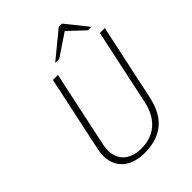

<svg xmlns="http://www.w3.org/2000/svg" viewBox="-258 -1046 1187 1187"><g transform="rotate(-45 335.0 -453.0)"><path d="M617.2 -774.9H586.9L482.4 -873L335.9 -774.9H300.8L474.6 -917.5H502.9ZM670.4 -710.9 564 -211.4Q539.6 -96.7 472.7 -43.2Q405.8 10.3 298.3 10.3Q250 10.3 210.2 -4.2Q170.4 -18.6 144.5 -46.9Q118.7 -75.2 108.9 -116.5Q99.1 -157.7 110.4 -211.4L216.8 -710.9H260.7L154.3 -211.4Q144.5 -165.5 151.6 -130.6Q158.7 -95.7 179.2 -72Q199.7 -48.3 232.2 -36.1Q264.6 -23.9 305.7 -23.9Q344.2 -23.9 378.7 -34.9Q413.1 -45.9 441.4 -68.8Q469.7 -91.8 490.2 -127.2Q510.7 -162.6 521 -211.4L627.4 -710.9Z"/></g></svg>

Font: Ufes Sans Thin
Style: Italic
Weight: 100
Designer: Ricardo Esteves & Thais Bronze
Foundry: ProDesignUfes - Ricardo Esteves, Thais Bronze
Version: Version 2.0